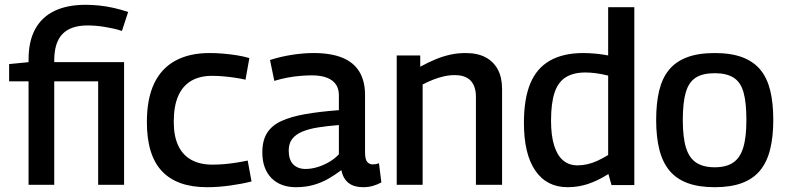

<svg xmlns="http://www.w3.org/2000/svg" viewBox="-20 -770 3276 800"><path d="M99 0V-431H18V-503L99 -511V-522Q99 -598 126.5 -648.5Q154 -699 207 -724.5Q260 -750 337 -750Q363 -750 393 -747Q423 -744 454 -737Q485 -730 514 -720L488 -641Q471 -647 452.5 -651Q434 -655 415.5 -658Q397 -661 379.5 -662.5Q362 -664 345 -664Q275 -664 240.5 -628.5Q206 -593 206 -518V-511H497V0H389V-431H206V0Z M592 -261Q592 -358 622 -421.5Q652 -485 710.5 -517Q769 -549 853 -549Q881 -549 910.5 -546.5Q940 -544 968 -539.5Q996 -535 1019 -528L1003 -438Q981 -443 957 -446.5Q933 -450 909.5 -452Q886 -454 864 -454Q812 -454 776.5 -433Q741 -412 722.5 -370Q704 -328 704 -262Q704 -202 723 -162.5Q742 -123 778 -103.5Q814 -84 865 -84Q888 -84 912.5 -86Q937 -88 962.5 -92Q988 -96 1012 -101L1028 -14Q990 -4 939.5 3Q889 10 842 10Q718 10 655 -56.5Q592 -123 592 -261Z M1073 -135Q1073 -184 1092.5 -215.5Q1112 -247 1152 -265.5Q1192 -284 1252 -294.5Q1312 -305 1392 -311V-373Q1392 -414 1363 -435Q1334 -456 1279 -456Q1259 -456 1233.5 -454Q1208 -452 1180 -447Q1152 -442 1123 -433L1105 -520Q1148 -534 1196 -541.5Q1244 -549 1286 -549Q1359 -549 1406.5 -529.5Q1454 -510 1477.5 -471Q1501 -432 1501 -374V-136Q1501 -106 1510 -95.5Q1519 -85 1533 -85Q1538 -85 1545 -86Q1552 -87 1559 -90L1569 -10Q1553 -1 1534 4.5Q1515 10 1493 10Q1455 10 1432.5 -7.5Q1410 -25 1402 -61Q1377 -42 1348.5 -25.5Q1320 -9 1286.5 0.5Q1253 10 1213 10Q1181 10 1155.5 0.5Q1130 -9 1111.5 -27.5Q1093 -46 1083 -73Q1073 -100 1073 -135ZM1183 -143Q1183 -104 1202 -85Q1221 -66 1253 -66Q1277 -66 1302 -73.5Q1327 -81 1350.5 -94.5Q1374 -108 1392 -127V-249Q1343 -245 1305 -239Q1267 -233 1239.5 -221.5Q1212 -210 1197.5 -191Q1183 -172 1183 -143Z M1633 0V-539H1731V-492Q1764 -510 1794 -522.5Q1824 -535 1855 -542Q1886 -549 1920 -549Q1970 -549 2003.5 -531Q2037 -513 2054.5 -480Q2072 -447 2072 -399V0H1963V-366Q1963 -411 1941 -434Q1919 -457 1875 -457Q1852 -457 1830 -452Q1808 -447 1786 -438.5Q1764 -430 1741 -418V0Z M2528 1 2515 -45Q2471 -17 2430 -3.5Q2389 10 2345 10Q2258 10 2210.5 -59Q2163 -128 2163 -258Q2163 -358 2189.5 -422Q2216 -486 2271.5 -517.5Q2327 -549 2410 -549Q2434 -549 2461 -546.5Q2488 -544 2514 -539V-740H2623V1ZM2514 -124V-455Q2486 -462 2462.5 -465Q2439 -468 2419 -468Q2370 -468 2338 -448.5Q2306 -429 2291 -385Q2276 -341 2276 -267Q2276 -205 2289 -163.5Q2302 -122 2326.5 -101.5Q2351 -81 2386 -81Q2406 -81 2426.5 -85.5Q2447 -90 2468 -99.5Q2489 -109 2514 -124Z M2714 -270Q2714 -340 2726.5 -392Q2739 -444 2767 -478.5Q2795 -513 2842 -531Q2889 -549 2958 -549Q3027 -549 3074 -531Q3121 -513 3149 -478.5Q3177 -444 3189.5 -392Q3202 -340 3202 -270Q3202 -199 3188.5 -146Q3175 -93 3146 -58.5Q3117 -24 3070.5 -7Q3024 10 2958 10Q2892 10 2845.5 -7Q2799 -24 2770 -58.5Q2741 -93 2727.5 -146Q2714 -199 2714 -270ZM2825 -270Q2825 -197 2838.5 -154Q2852 -111 2881.5 -92Q2911 -73 2958 -73Q3005 -73 3034 -92Q3063 -111 3076.5 -154Q3090 -197 3090 -270Q3090 -343 3078 -385.5Q3066 -428 3036.5 -446.5Q3007 -465 2958 -465Q2908 -465 2879 -446.5Q2850 -428 2837.5 -385.5Q2825 -343 2825 -270Z"/></svg>

Font: Georama ExtraCondensed Thin Medium
Style: Regular
Weight: 500
Version: Version 1.001